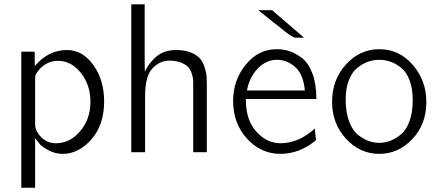

<svg xmlns="http://www.w3.org/2000/svg" viewBox="-20 -715 2065 902"><path d="M80.1 167V-472.2H143.1V-403.8Q206.1 -480 294.9 -480Q368.2 -480 418.7 -409.4Q469.2 -338.9 469.2 -237.8Q469.2 -128.9 409.7 -60.5Q350.1 7.8 273.9 7.8Q238.8 7.8 207.3 -9.5Q175.8 -26.9 168 -36.9Q160.2 -46.9 145 -65.9V167ZM145 -129.9Q145 -99.1 173.6 -70.6Q202.1 -42 243.2 -42Q308.1 -42 356.4 -98.4Q404.8 -154.8 404.8 -236.8Q404.8 -315.9 359.9 -372.6Q314.9 -429.2 252.9 -429.2Q201.2 -429.2 165 -389.2Q149.9 -370.1 147.5 -364.5Q145 -358.9 145 -341.8Z M596.7 0V-694.8H659.7V-420.9L660.6 -377.9Q676.8 -416 713.1 -448Q749.5 -480 808.6 -480Q848.6 -480 877.2 -468Q905.8 -456.1 919.7 -439.9Q933.6 -423.8 941.7 -397.9Q949.7 -372.1 950.7 -355.5Q951.7 -338.9 951.7 -314.9V0H887.7V-311Q887.7 -329.1 887.2 -340.1Q886.7 -351.1 880.6 -370.1Q874.5 -389.2 863.5 -400.6Q852.5 -412.1 830.1 -421.1Q807.6 -430.2 775.4 -430.2Q730.5 -430.2 696 -393.6Q661.6 -356.9 661.6 -262.2V0Z M1075.2 -240.2Q1075.2 -338.4 1134.3 -411.1Q1193.4 -483.9 1281.2 -483.9Q1312 -483.9 1340.6 -474.4Q1369.1 -464.8 1399.2 -441.9Q1429.2 -418.9 1447.8 -369.4Q1466.3 -319.8 1466.3 -250H1135.3V-242.2Q1135.3 -151.4 1184.3 -96.7Q1233.4 -42 1297.4 -42Q1382.3 -42 1459 -110.8L1464.4 -56.2Q1387.2 7.8 1297.4 7.8Q1205.6 7.8 1140.4 -63.7Q1075.2 -135.3 1075.2 -240.2ZM1140.1 -290H1412.1Q1405.3 -366.2 1366.7 -400.1Q1328.1 -434.1 1281.2 -434.1Q1230.5 -434.1 1190.9 -393.1Q1151.4 -352.1 1140.1 -290ZM1193.4 -667H1258.3L1408.2 -538.1H1367.2Q1357.4 -538.1 1320.3 -565.9Q1313.5 -571.8 1193.4 -667Z M1540 -235.8Q1540 -340.8 1605.5 -412.4Q1670.9 -483.9 1762.2 -483.9Q1855 -483.9 1918.9 -410.4Q1982.9 -336.9 1982.9 -235.8Q1982.9 -130.9 1917 -61.5Q1851.1 7.8 1762.2 7.8Q1670.4 7.8 1605.2 -63.5Q1540 -134.8 1540 -235.8ZM1604 -248Q1604 -186 1620.6 -143.1Q1637.2 -100.1 1663.6 -80.1Q1689.9 -60.1 1713.9 -52Q1737.8 -43.9 1762.2 -43.9Q1788.1 -43.9 1813.5 -53.5Q1838.9 -63 1864 -84Q1889.2 -105 1904.1 -146.5Q1918.9 -188 1918.9 -245.1Q1918.9 -299.3 1904.1 -338.1Q1889.2 -377 1864 -397Q1838.9 -417 1813.5 -425.5Q1788.1 -434.1 1762 -434.1Q1735.8 -434.1 1710.4 -425.5Q1685.1 -417 1659.9 -397.5Q1634.8 -377.9 1619.4 -339.6Q1604 -301.3 1604 -248Z"/></svg>

Font: CMU Bright
Style: Roman
Weight: 500
Version: Version 0.7.0